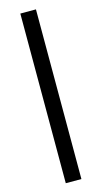

<svg xmlns="http://www.w3.org/2000/svg" viewBox="-138 -756 536 997"><g transform="rotate(-15 130.0 -257.0)"><path d="M84 -713H168V199H84Z"/></g></svg>

Font: Ekushey Bangla
Style: Bold
Weight: 700
Designer: Al Mamun Sumon
Foundry: Al Mamun Sumon
Version: Version 1.0